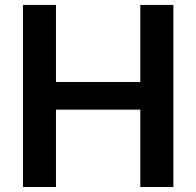

<svg xmlns="http://www.w3.org/2000/svg" viewBox="-20 -747 784 767"><path d="M672.6 0H540.5V-308.9H203.5V0H71.7V-727.3H203.5V-419.4H540.5V-727.3H672.6Z"/></svg>

Font: Linik Sans SemiBold
Style: Regular
Weight: 600
Designer: Rasmus Andersson (font), Cristiano Sobral (main changes)
Foundry: rsms
Version: Version 3.018;June 1, 2022;FontCreator 14.0.0.2814 64-bit; t